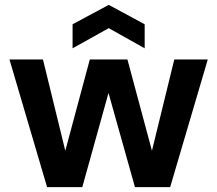

<svg xmlns="http://www.w3.org/2000/svg" viewBox="-20 -771 895 791"><path d="M174 0 19 -526H157L249 -150L350 -526H505L606 -150L698 -526H836L681 0H536L427 -388L319 0ZM279 -572V-671L428 -751L576 -671V-572L428 -655Z"/></svg>

Font: DM Sans 9pt ExtraBold
Style: Regular
Weight: 800
Version: Version 4.004;gftools[0.9.30]